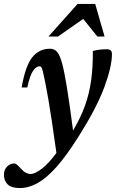

<svg xmlns="http://www.w3.org/2000/svg" viewBox="-87 -690 588 975"><path d="M51.5 -246H23Q41.5 -354 76.2 -398.2Q111 -442.5 167 -442.5Q189 -442.5 202.8 -426.8Q216.5 -411 228.5 -368Q239.5 -327.5 252.8 -246Q266 -164.5 284 -27Q322.5 -92 344.5 -153.2Q366.5 -214.5 375.8 -281.5Q385 -348.5 384.5 -431Q400 -435.5 419 -437.8Q438 -440 454.5 -440Q481.5 -440 481.5 -416.5Q481.5 -352 442.8 -247.2Q404 -142.5 312.5 2.5Q251.5 99.5 200.5 157Q149.5 214.5 103.8 239.8Q58 265 13.5 265Q-29.5 265 -48.2 246.2Q-67 227.5 -67 197.5Q-67 172 -51.2 156Q-35.5 140 -14 140Q-8.5 140 -2 145.2Q4.5 150.5 18.5 165.5Q32 181 44.2 187.2Q56.5 193.5 67.5 193.5Q91.5 193.5 127 165.5Q162.5 137.5 199.5 86.5Q186.5 -6.5 176.5 -72.8Q166.5 -139 158.5 -186Q150.5 -233 143 -270Q135.5 -308 131 -325.8Q126.5 -343.5 122.8 -348.5Q119 -353.5 114 -353.5Q97.5 -353.5 81.2 -330.8Q65 -308 51.5 -246ZM159 -504.5 307 -670H396.5L444 -504.5H407.5L335.5 -594L207.5 -504.5Z"/></svg>

Font: Newsreader Text SemiBold
Style: Italic
Weight: 600
Italic angle: -17°
Designer: Hugues Gentile
Foundry: Production Type
Version: Version 1.001